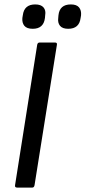

<svg xmlns="http://www.w3.org/2000/svg" viewBox="-20 -847 386 867"><path d="M57 0Q46 0 48 -11L148 -645Q150 -655 159 -655H228Q239 -655 237 -645L136 -11Q134 0 126 0ZM288 -717Q262 -717 251 -730.5Q240 -744 243 -766L244 -778Q249 -827 300 -827Q326 -827 337 -813.5Q348 -800 346 -778L344 -766Q338 -717 288 -717ZM128 -717Q101 -717 90 -730.5Q79 -744 81 -766L83 -778Q89 -827 139 -827Q165 -827 176.5 -813.5Q188 -800 184 -778L183 -766Q177 -717 128 -717Z"/></svg>

Font: Sofia Sans Semi Condensed Medium
Style: Italic
Weight: 500
Italic angle: -9°
Version: Version 4.100